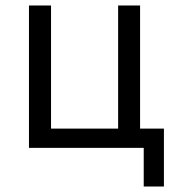

<svg xmlns="http://www.w3.org/2000/svg" viewBox="-20 -536 640 696"><path d="M501 0V140.1H574.2V-69.8H487.8V-516.1H408.2V-69.8H165V-516.1H85V0Z"/></svg>

Font: Plexus Sans
Style: Regular
Weight: 400
Version: Version 2.001;PS 002.001;hotconv 1.0.70;makeotf.lib2.5.58329